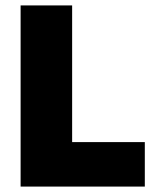

<svg xmlns="http://www.w3.org/2000/svg" viewBox="-20 -688 586 708"><path d="M56 0V-668H246V-164H514V0Z"/></svg>

Font: Celebes Black
Style: Regular
Weight: 900
Designer: Anugrah Pasau
Foundry: Lafontype
Version: Version 1.000; ttfautohint (v1.8.4)